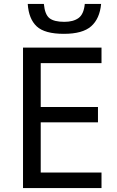

<svg xmlns="http://www.w3.org/2000/svg" viewBox="-20 -956 596 976"><path d="M494 -936Q487 -861 443.5 -822.5Q400 -784 305 -784Q207 -784 166.5 -822Q126 -860 121 -936H203Q208 -882 231.5 -863.5Q255 -845 307 -845Q353 -845 379.5 -864.5Q406 -884 411 -936ZM496 0H97V-714H496V-635H187V-412H478V-334H187V-79H496Z"/></svg>

Font: Go Noto Kurrent-Regular
Style: Regular
Weight: 400
Designer: Monotype Design Team
Foundry: Monotype Imaging Inc.
Version: Version 2.012; ttfautohint (v1.8.4.7-5d5b)